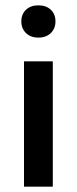

<svg xmlns="http://www.w3.org/2000/svg" viewBox="-20 -700 288 720"><path d="M178 0H70V-470H178ZM170.5 -576Q153 -559 124 -559Q95 -559 77.5 -576Q60 -593 60 -620Q60 -647 77.5 -663.5Q95 -680 124 -680Q153 -680 170.5 -663.5Q188 -647 188 -620Q188 -593 170.5 -576Z"/></svg>

Font: Celebes SemiBold
Style: Regular
Weight: 600
Designer: Anugrah Pasau
Foundry: Lafontype
Version: Version 1.000